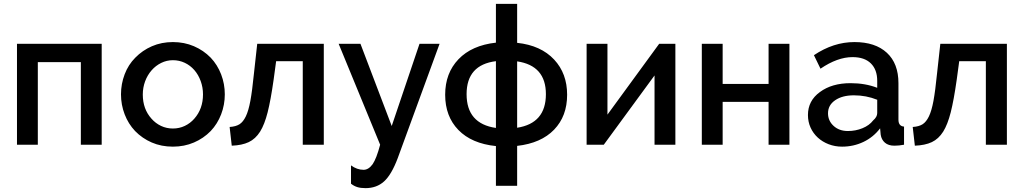

<svg xmlns="http://www.w3.org/2000/svg" viewBox="-20 -750 5306 995"><path d="M68 -523V0H176V-428H399V0H507V-523Z M1072 -71Q1107 -108 1126 -157.5Q1145 -207 1145 -261Q1145 -315 1126 -364.5Q1107 -414 1072 -451Q1035 -489 985 -510.5Q935 -532 876 -532Q817 -532 767.5 -510.5Q718 -489 681 -451Q645 -415 626 -365Q607 -315 607 -261Q607 -207 626 -157.5Q645 -108 680 -71Q717 -33 766.5 -11.5Q816 10 876 10Q935 10 985 -11.5Q1035 -33 1072 -71ZM766 -386Q787 -410 815.5 -424Q844 -438 876 -438Q909 -438 937.5 -424.5Q966 -411 987 -387Q1008 -363 1020 -330Q1032 -297 1032 -261Q1032 -186 987 -135Q966 -111 937.5 -97.5Q909 -84 876 -84Q843 -84 814.5 -97.5Q786 -111 765 -135Q720 -185 720 -260Q720 -296 732 -328.5Q744 -361 766 -386Z M1328 -68Q1351 -105 1367 -168Q1383 -231 1398 -337L1411 -433H1549V0H1658V-523H1313L1296 -369Q1287 -279 1277.5 -227.5Q1268 -176 1254 -147Q1240 -118 1221 -106Q1202 -94 1170 -92L1181 5Q1234 3 1269 -13.5Q1304 -30 1328 -68Z M1874 225Q1932 225 1970.5 190Q2009 155 2041 70L2258 -523H2154L2010 -97L1848 -523H1735L1950 0Q1931 72 1911 101Q1890 130 1864 130Q1830 130 1799 107V202Q1814 214 1831.5 219.5Q1849 225 1874 225Z M2550 -730V-529Q2425 -515 2356 -443Q2287 -371 2287 -259Q2287 -147 2355.5 -76.5Q2424 -6 2550 7V213H2660V6Q2784 -8 2851.5 -78Q2919 -148 2919 -259Q2919 -369 2852 -441Q2783 -515 2660 -528V-730ZM2398 -262Q2398 -414 2550 -433V-87Q2398 -109 2398 -262ZM2809 -262Q2809 -111 2660 -88V-432Q2809 -410 2809 -262Z M3020 -523V0H3109L3372 -359V0H3480V-523H3396L3128 -156V-523Z M3617 -523V0H3725V-222H3963V0H4071V-523H3963V-315H3725V-523Z M4541 -85 4544 -52Q4548 -26 4566 -10.5Q4584 5 4615 5Q4639 5 4665 0V-94Q4636 -96 4636 -130V-319Q4636 -421 4576 -476.5Q4516 -532 4408 -532Q4299 -532 4198 -464L4232 -394Q4320 -454 4398 -454Q4460 -454 4493 -421.5Q4526 -389 4526 -331V-295Q4464 -319 4388 -319Q4291 -319 4229 -273Q4167 -228 4167 -154Q4167 -119 4180.5 -89Q4194 -59 4218 -37Q4242 -15 4274.5 -2.5Q4307 10 4344 10Q4403 10 4454.5 -14.5Q4506 -39 4541 -85ZM4271 -163Q4271 -205 4308 -230.5Q4345 -256 4405 -256Q4469 -256 4526 -233V-164Q4526 -144 4505 -126Q4485 -100 4449.5 -85.5Q4414 -71 4374 -71Q4329 -71 4300 -97.5Q4271 -124 4271 -163Z M4868 -68Q4891 -105 4907 -168Q4923 -231 4938 -337L4951 -433H5089V0H5198V-523H4853L4836 -369Q4827 -279 4817.5 -227.5Q4808 -176 4794 -147Q4780 -118 4761 -106Q4742 -94 4710 -92L4721 5Q4774 3 4809 -13.5Q4844 -30 4868 -68Z"/></svg>

Font: RT Raleway SemiBold
Style: Regular
Weight: 400
Designer: Matt McInerney, Pablo Impallari, Rodrigo Fuenzalida — Edited by Milan Moffatt in April 2016
Foundry: Matt McInerney, Pablo Impallari, Rodrigo Fuenzalida — Edited by Milan Moffatt in April 2016
Version: Version 3.001